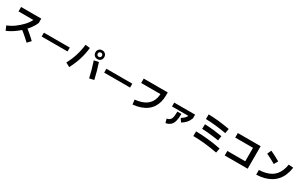

<svg xmlns="http://www.w3.org/2000/svg" viewBox="355 -3046 8290 5319"><g transform="rotate(30 4500.0 -386.5)"><path d="M141 44 83 -94Q137 -115 194.5 -146Q252 -177 308 -217Q364 -257 417 -303.5Q470 -350 517 -400.5Q564 -451 601.5 -504Q639 -557 664 -610L701 -600H183V-742H829V-606Q804 -541 762.5 -475.5Q721 -410 666.5 -346.5Q612 -283 548.5 -224Q485 -165 417 -114.5Q349 -64 279 -23.5Q209 17 141 44ZM810 39Q779 10 747 -19.5Q715 -49 682 -78Q649 -107 616.5 -134Q584 -161 553 -185.5Q522 -210 493 -231L580 -354Q610 -332 643.5 -305.5Q677 -279 711.5 -250.5Q746 -222 780 -192Q814 -162 847.5 -131Q881 -100 912 -70Z M1914 -442V-318H1086V-442Z M2170 33 2037 -37Q2125 -199 2179 -370Q2233 -541 2253 -727L2402 -711Q2381 -514 2322 -327Q2263 -140 2170 33ZM2813 -499Q2853 -382 2887.5 -258Q2922 -134 2951 -4L2805 29Q2774 -104 2740 -228Q2706 -352 2666 -469ZM2735 -547Q2673 -547 2633.5 -587Q2594 -627 2594 -688Q2594 -748 2633.5 -788Q2673 -828 2735 -828Q2797 -828 2836 -788Q2875 -748 2875 -688Q2875 -627 2836 -587Q2797 -547 2735 -547ZM2735 -621Q2766 -621 2783.5 -640Q2801 -659 2801 -688Q2801 -716 2783.5 -735Q2766 -754 2735 -754Q2704 -754 2686 -735Q2668 -716 2668 -688Q2668 -659 2686 -640Q2704 -621 2735 -621Z M3914 -442V-318H3086V-442Z M4207 55 4190 -93Q4305 -104 4394 -133Q4483 -162 4547.5 -208.5Q4612 -255 4654 -318Q4696 -381 4715.5 -458Q4735 -535 4735 -626L4778 -582H4117V-723H4885V-626Q4885 -512 4858.5 -413.5Q4832 -315 4778.5 -234.5Q4725 -154 4644 -93.5Q4563 -33 4453.5 4.5Q4344 42 4207 55Z M5621 -185 5549 -293Q5603 -321 5644 -361.5Q5685 -402 5716 -463L5738 -446H5182V-569H5849V-449Q5811 -353 5753.5 -290Q5696 -227 5621 -185ZM5255 45 5220 -80Q5267 -88 5298 -107.5Q5329 -127 5347.5 -162Q5366 -197 5373.5 -254.5Q5381 -312 5381 -397H5511Q5511 -256 5486.5 -165.5Q5462 -75 5406.5 -25Q5351 25 5255 45Z M6906 -96 6879 50Q6676 11 6483.5 -9.5Q6291 -30 6103 -32L6104 -182Q6489 -177 6906 -96ZM6779 -417 6756 -269Q6613 -293 6479 -307Q6345 -321 6215 -326L6220 -476Q6355 -471 6494.5 -456Q6634 -441 6779 -417ZM6854 -691 6829 -543Q6658 -574 6494 -592Q6330 -610 6169 -614L6172 -764Q6340 -760 6509.5 -741.5Q6679 -723 6854 -691Z M7126 0V-145H7698V-575H7129V-720H7859V0Z M8146 25V-125Q8258 -130 8351 -153Q8444 -176 8517.5 -217.5Q8591 -259 8645 -322Q8699 -385 8735 -471Q8771 -557 8789 -668L8939 -654Q8919 -519 8874 -412Q8829 -305 8760 -226Q8691 -147 8599.5 -93Q8508 -39 8394.5 -10Q8281 19 8146 25ZM8491 -598 8420 -474Q8345 -519 8270 -558Q8195 -597 8120 -632L8178 -761Q8257 -725 8335 -684Q8413 -643 8491 -598Z"/></g></svg>

Font: Murecho Thin
Style: Bold
Weight: 700
Version: Version 1.010